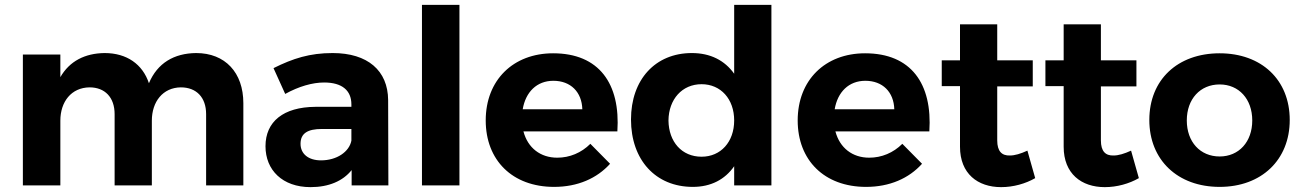

<svg xmlns="http://www.w3.org/2000/svg" viewBox="-20 -762 5348 789"><path d="M786 -544C695 -543 627 -503 592 -420C566 -498 501 -544 410 -544C329 -543 266 -511 228 -445V-538H74V0H228V-266C228 -344 273 -402 348 -403C411 -403 451 -362 451 -293V0H604V-266C604 -344 649 -402 723 -403C787 -403 827 -362 827 -293V0H980V-338C980 -464 905 -544 786 -544Z M1576 0 1575 -351C1574 -472 1491 -544 1347 -544C1253 -544 1184 -522 1104 -482L1152 -376C1208 -407 1264 -423 1312 -423C1386 -423 1424 -390 1424 -333V-323H1276C1144 -322 1071 -262 1071 -161C1071 -63 1141 7 1256 7C1331 7 1389 -18 1425 -63V0ZM1299 -103C1247 -103 1215 -130 1215 -171C1215 -214 1244 -232 1303 -232H1424V-184C1415 -138 1364 -103 1299 -103Z M1714 -742V0H1868V-742Z M2253 -543C2089 -543 1976 -433 1976 -267C1976 -104 2085 6 2257 6C2354 6 2433 -29 2487 -89L2406 -171C2369 -134 2321 -114 2270 -114C2201 -114 2149 -154 2131 -222H2517C2530 -418 2442 -543 2253 -543ZM2128 -313C2140 -384 2186 -430 2254 -430C2325 -430 2371 -384 2373 -313Z M2997 -742V-459C2958 -514 2899 -544 2823 -544C2673 -544 2573 -435 2573 -271C2573 -105 2674 6 2827 6C2901 6 2959 -24 2997 -79V0H3150V-742ZM2863 -118C2782 -118 2728 -179 2727 -267C2728 -354 2783 -416 2863 -416C2942 -416 2997 -355 2997 -267C2997 -179 2942 -118 2863 -118Z M3535 -543C3371 -543 3258 -433 3258 -267C3258 -104 3367 6 3539 6C3636 6 3715 -29 3769 -89L3688 -171C3651 -134 3603 -114 3552 -114C3483 -114 3431 -154 3413 -222H3799C3812 -418 3724 -543 3535 -543ZM3410 -313C3422 -384 3468 -430 3536 -430C3607 -430 3653 -384 3655 -313Z M4202 -143C4174 -130 4150 -123 4130 -123C4097 -122 4078 -140 4078 -185V-407H4224V-514H4078V-662H3925V-514H3850V-408H3925V-159C3925 -48 3998 7 4094 7C4144 7 4194 -7 4234 -30Z M4628 -143C4600 -130 4576 -123 4556 -123C4523 -122 4504 -140 4504 -185V-407H4650V-514H4504V-662H4351V-514H4276V-408H4351V-159C4351 -48 4424 7 4520 7C4570 7 4620 -7 4660 -30Z M4992 -543C4819 -543 4703 -434 4703 -269C4703 -105 4819 6 4992 6C5164 6 5280 -105 5280 -269C5280 -434 5164 -543 4992 -543ZM4992 -415C5071 -415 5126 -355 5126 -267C5126 -179 5071 -119 4992 -119C4912 -119 4857 -179 4857 -267C4857 -355 4912 -415 4992 -415Z"/></svg>

Font: Juman SemiBold
Style: Regular
Weight: 600
Designer: Bandar Raffah (Arabic) Julieta Ulanovsky (Latin)
Foundry: Caramella
Version: Version 5.022;PS 005.022;hotconv 1.0.88;makeotf.lib2.5.64775